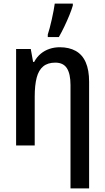

<svg xmlns="http://www.w3.org/2000/svg" viewBox="-20 -813 586 1073"><path d="M314 -549Q366 -549 403 -528.5Q440 -508 459 -465Q478 -422 478 -356V240H374V-338Q374 -400 354 -431.5Q334 -463 289 -463Q247 -463 221.5 -442Q196 -421 185 -379Q174 -337 174 -273V0H70V-539H152L165 -467H171Q186 -495 208 -513Q230 -531 257 -540Q284 -549 314 -549ZM247 -620Q252 -635 258 -657.5Q264 -680 269.5 -705Q275 -730 279.5 -753.5Q284 -777 286 -793H387V-782Q380 -758 367.5 -727.5Q355 -697 340 -665.5Q325 -634 309 -606H247Z"/></svg>

Font: Noto Sans Display SemiCondensed Medium
Style: Regular
Weight: 500
Width: 4
Designer: Monotype Design Team
Foundry: Monotype Imaging Inc.
Version: Version 2.003